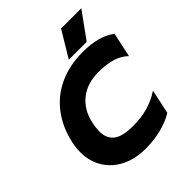

<svg xmlns="http://www.w3.org/2000/svg" viewBox="-251 -1072 1239 1239"><g transform="rotate(-45 368.5 -452.5)"><path d="M517 -920H702L573 -742H410ZM40 -268Q40 -307 49 -349Q73 -461 135 -543.5Q197 -626 292 -670Q387 -714 507 -714Q582 -714 638 -699Q694 -684 737 -652L701 -484Q665 -519 613 -535Q561 -551 489 -551Q386 -551 318.5 -497Q251 -443 231 -349Q222 -309 222 -275Q222 -211 263.5 -178.5Q305 -146 403 -146Q475 -146 535.5 -163Q596 -180 653 -217L617 -50Q509 15 352 15Q264 15 193 -19Q122 -53 81 -117.5Q40 -182 40 -268Z"/></g></svg>

Font: Prompt Bold
Style: Bold Italic
Weight: 700
Italic angle: -12°
Designer: Katatrad Team
Foundry: CadsonDemak
Version: Version 1.000